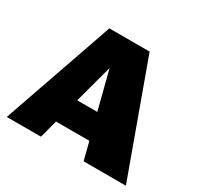

<svg xmlns="http://www.w3.org/2000/svg" viewBox="-143 -822 1012 987"><g transform="rotate(30 362.5 -329.0)"><path d="M438 -106H240L212 0H9L238 -658H477L716 0H465ZM399 -255 341 -482 280 -255Z"/></g></svg>

Font: Ysabeau Black
Style: Regular
Weight: 900
Designer: Christian Thalmann (Catharsis Fonts)
Version: Version 0.003